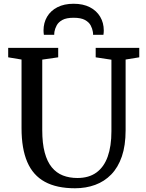

<svg xmlns="http://www.w3.org/2000/svg" viewBox="-20 -999 780 1027"><path d="M381.3 8Q283.2 8 219.9 -26.6Q156.5 -61.1 125.9 -132.4Q95.2 -203.6 95.2 -313.5V-680.5L23.8 -692.4V-743H291.3V-692.4L206 -680.1V-303.1Q206 -232.1 219.2 -183.1Q232.4 -134.1 257.1 -104Q281.9 -73.9 316.5 -60.4Q351.2 -46.9 394.2 -46.9Q455.5 -46.9 495.8 -76.2Q536.2 -105.5 556.1 -161.3Q576 -217.2 576 -296.7V-679.6L491.8 -692.4V-743H724.9V-692.4L651.9 -680.5V-302.3Q651.9 -220.8 631.8 -162.1Q611.7 -103.5 575 -65.8Q538.3 -28.1 488.9 -10.1Q439.6 8 381.3 8ZM373.9 -978.9Q424.6 -978.9 460.7 -960.3Q496.8 -941.7 515.9 -909.3Q535.1 -876.9 535.1 -836Q535.1 -830.6 534.6 -824.6Q534.2 -818.6 533.2 -812.7H477.8Q477.8 -815.4 477.8 -819.6Q477.8 -823.8 476.8 -828.4Q474.2 -845.6 465.1 -863Q455.9 -880.4 434.5 -892.2Q413 -904 373.9 -904Q334.9 -904 313.6 -892.2Q292.3 -880.4 283.1 -862.9Q273.8 -845.4 271 -828.4Q270.5 -823.8 270.3 -819.6Q270 -815.4 270 -812.7H214.7Q213.8 -818.6 213.3 -824.6Q212.8 -830.7 212.8 -836.1Q212.8 -877.1 231.9 -909.5Q251 -941.9 287.1 -960.4Q323.3 -978.9 373.9 -978.9Z"/></svg>

Font: Merriweather Light
Style: Regular
Weight: 300
Designer: Eben Sorkin
Foundry: Eben Sorkin
Version: Version 2.100